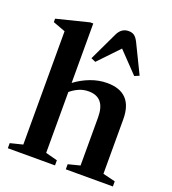

<svg xmlns="http://www.w3.org/2000/svg" viewBox="-151 -964 966 1077"><g transform="rotate(20 332.0 -425.0)"><path d="M19.5 0V-30.5L94 -49V-725.5L20 -753V-773.5L212.5 -821.5H230.5V-466.5Q270.5 -497 319.8 -515.8Q369 -534.5 419 -534.5Q572.5 -534.5 572.5 -373.5V-48.5L646.5 -30.5V0H365.5V-30.5L436 -48.5V-336Q436 -455 337 -455Q307.5 -455 281 -443.8Q254.5 -432.5 230.5 -412.5V-49L301 -30.5V0ZM314.5 -623 287.5 -635 369.5 -807.5Q390.5 -849.5 432.5 -849.5Q453.5 -849.5 466.5 -839.8Q479.5 -830 491 -807.5L575 -635L547 -623L430.5 -744.5Z"/></g></svg>

Font: Libre Caslon Text SemiBold
Style: Regular
Weight: 600
Designer: Pablo Impallari, Rodrigo Fuenzalida, Katja Schimmel
Foundry: Pablo Impallari, Rodrigo Fuenzalida
Version: Version 2.000